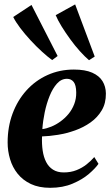

<svg xmlns="http://www.w3.org/2000/svg" viewBox="-20 -862 518 893"><path d="M438 -100Q424 -79.5 393.5 -53.2Q363 -27 317.5 -7.8Q272 11.5 213.5 11.5Q161 11.5 123.5 -6.2Q86 -24 62 -54Q38 -84 26.8 -121.8Q15.5 -159.5 15.5 -199.5Q15.5 -272 38.5 -333.8Q61.5 -395.5 103 -441.5Q144.5 -487.5 201 -513Q257.5 -538.5 323.5 -538.5Q376 -538.5 408.8 -524Q441.5 -509.5 456.8 -484.5Q472 -459.5 472.5 -427.5Q473 -382 453.2 -348.8Q433.5 -315.5 401 -292.5Q368.5 -269.5 329.2 -255.5Q290 -241.5 249.8 -235Q209.5 -228.5 175.5 -227.5Q174 -192 178.5 -161.5Q183 -131 194.8 -108.2Q206.5 -85.5 226.8 -72.8Q247 -60 276.5 -60Q309 -60 335.5 -70.5Q362 -81 382.8 -97.5Q403.5 -114 418.5 -131.5ZM291.5 -495.5Q265 -495.5 245 -473.2Q225 -451 210.8 -415.8Q196.5 -380.5 188 -339.8Q179.5 -299 177 -261.5Q196.5 -264 218.5 -273Q240.5 -282 261.2 -297Q282 -312 298.8 -332.2Q315.5 -352.5 325.2 -377.8Q335 -403 334.5 -432.5Q334 -466.5 322.5 -481Q311 -495.5 291.5 -495.5ZM222.5 -582.5Q202 -597.5 175.2 -621.8Q148.5 -646 121.8 -675Q95 -704 73.8 -732.2Q52.5 -760.5 41.5 -783L126.5 -839L248 -601.5ZM394 -582Q374.5 -598.5 351.5 -624Q328.5 -649.5 306.5 -679.8Q284.5 -710 266.5 -739.2Q248.5 -768.5 239 -791.5L329.5 -841.5L420.5 -599Z"/></svg>

Font: Merriweather 96pt ExtraBold
Style: Italic
Weight: 800
Italic angle: -7.8°
Version: Version 2.101